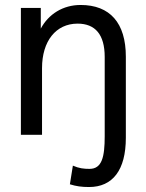

<svg xmlns="http://www.w3.org/2000/svg" viewBox="-20 -542 589 772"><path d="M304 -522C233 -522 175 -485 144 -427V-510H64V0H149V-268C149 -377 205 -447 292 -447C363 -447 401 -403 401 -313V6C401 89 390 137 340 137C317 137 298 135 273 124L261 199C286 207 309 210 338 210C433 210 486 142 486 12V-314C486 -450 422 -522 304 -522Z"/></svg>

Font: Alpha Lyrae Medium
Style: Regular
Weight: 500
Designer: Nikolay Petroussenko, Plamen Motev
Foundry: Fontfabric LLC
Version: Version 1.000;hotconv 1.0.109;makeotfexe 2.5.65596